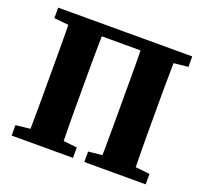

<svg xmlns="http://www.w3.org/2000/svg" viewBox="-115 -792 985 927"><g transform="rotate(20 377.0 -328.5)"><path d="M105.3 0Q107.3 -51 107.8 -102Q108.3 -153 108.3 -205.5Q108.3 -258 108.3 -310V-347Q108.3 -398.8 108.3 -450.7Q108.3 -502.5 107.8 -554.4Q107.3 -606.3 105.3 -657.3H279.2Q278.2 -607.3 277.2 -555.4Q276.2 -503.6 276.2 -451.8Q276.2 -400 276.2 -347V-310.7Q276.2 -259 276.2 -207Q276.2 -155 277.2 -103.5Q278.2 -52 279.2 0ZM475.3 0Q477.3 -51 477.8 -102Q478.3 -153 478.3 -205.5Q478.3 -258 478.3 -310.7V-347Q478.3 -398.8 478.3 -450.7Q478.3 -502.5 477.8 -554.4Q477.3 -606.3 475.3 -657.3H649.2Q648.2 -607.3 647.2 -555.4Q646.2 -503.6 646.2 -451.8Q646.2 -400 646.2 -347V-310Q646.2 -259 646.2 -207Q646.2 -155 647.2 -103.5Q648.2 -52 649.2 0ZM32.7 0V-53.7L172.9 -68.7H202.1L347.9 -53.7V0ZM406.2 0V-53.7L550 -68.7H578.1L721.5 -53.7V0ZM32.7 -603.5V-657.3H192.1V-588.5H177.8ZM562.1 -588.5V-657.3H721.5V-603.5L576.6 -588.5ZM192.1 -599.2V-657.3H562.1V-599.2Z"/></g></svg>

Font: Source Serif 4 Variable
Style: Regular
Weight: 400
Designer: Frank Grießhammer
Foundry: Adobe
Version: Version 4.005;hotconv 1.1.0;makeotfexe 2.6.0